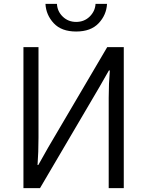

<svg xmlns="http://www.w3.org/2000/svg" viewBox="-20 -976 764 996"><path d="M101.6 -731.4H179.7V-261.7Q179.7 -186.5 174.8 -120.1H178.7L230.5 -211.9L536.1 -731.4H622.1V0H543.9V-468.8Q543.9 -542 549.8 -610.4H544.9L495.1 -523.4L187.5 0H101.6ZM215.8 -956.1H275.4Q277.3 -917 305.7 -889.6Q334 -862.3 375 -862.3Q417 -862.3 445.3 -890.1Q473.6 -918 475.6 -956.1H535.2Q532.2 -898.4 491.7 -855.5Q451.2 -812.5 375 -812.5Q298.8 -812.5 258.8 -855.5Q218.8 -898.4 215.8 -956.1Z"/></svg>

Font: Gothic A1
Style: Regular
Weight: 400
Designer: HanYang I&C Co.,Ltd.
Foundry: HanYang I&C Co.,Ltd.
Version: Version 2.50